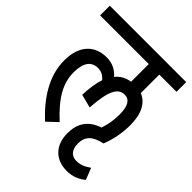

<svg xmlns="http://www.w3.org/2000/svg" viewBox="-208 -733 954 954"><g transform="rotate(45 268.5 -256.0)"><path d="M180 13 233 -37C145 -118 107 -184 107 -262C107 -327 131 -362 178 -362C202 -362 221 -351 235 -333C224 -301 218 -261 216 -212L287 -194C295 -320 320 -362 365 -362C400 -362 417 -333 417 -274C417 -235 411 -200 399 -165C327 -141 299 -91 299 -25C299 56 347 110 429 110C471 110 503 95 528 74L504 13C478 31 457 41 427 41C399 41 372 23 372 -26C372 -76 400 -103 462 -116C481 -163 492 -219 492 -275C492 -352 466 -404 416 -424V-554H537V-622H0V-554H342V-430C310 -425 285 -411 265 -387C242 -414 211 -430 171 -430C89 -430 32 -377 32 -270C32 -160 95 -66 180 13Z"/></g></svg>

Font: Noto Sans Devanagari ExtraCondensed
Style: Regular
Weight: 400
Width: 2
Designer: Jelle Bosma - Monotype Design Team
Foundry: Monotype Imaging Inc.
Version: Version 2.004